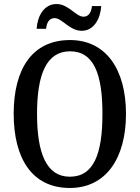

<svg xmlns="http://www.w3.org/2000/svg" viewBox="-20 -924 694 954"><path d="M386 -771C446 -771 479 -830 483 -894H437C434 -867 423 -841 395 -841C357 -841 321 -904 261 -904C199 -904 166 -845 162 -781H209C212 -808 222 -834 251 -834C289 -834 325 -771 386 -771ZM327 10C506 10 606 -137 606 -358C606 -580 506 -725 328 -725C139 -725 48 -580 48 -359C48 -137 139 10 327 10ZM327 -46C211 -46 164 -162 164 -358C164 -555 211 -669 328 -669C447 -669 489 -555 489 -358C489 -162 447 -46 327 -46Z"/></svg>

Font: Noto Serif Hebrew Condensed Medium
Style: Regular
Weight: 500
Width: 3
Designer: Monotype Design Team
Foundry: Monotype Imaging Inc.
Version: Version 2.004